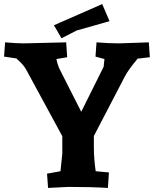

<svg xmlns="http://www.w3.org/2000/svg" viewBox="-26 -918 758 943"><path d="M271 -77 280 -163V-249L102 -577Q90 -599 63 -623L54 -631L-6 -640L-1 -710Q54 -705 91 -705L299 -710L304 -637L251 -628Q258 -595 268 -576L373 -369L483 -590L487 -628L443 -640L448 -710Q511 -705 558 -705L705 -710L710 -637L650 -630Q605 -576 588 -544L435 -250V-193Q435 -140 444 -77L509 -71L504 5Q423 0 310 0L210 5L205 -65ZM476 -898 512 -814Q369 -774 350 -768L276 -730L239 -794Z"/></svg>

Font: Andada SC
Style: Bold
Weight: 700
Designer: Carolina Giovagnoli
Foundry: Carolina Giovagnoli
Version: Version 1.003